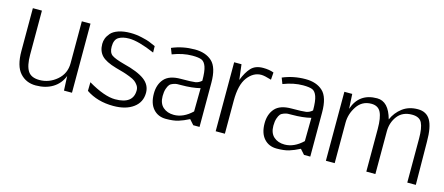

<svg xmlns="http://www.w3.org/2000/svg" viewBox="-42 -953 3213 1390"><g transform="rotate(15 1564.0 -258.0)"><path d="M146 -518V-188Q146 -106 170.5 -67Q195 -28 258 -28Q330 -28 387.5 -77Q445 -126 445 -204V-518H510V0H450L445 -108Q422 -48 369 -15.5Q316 17 242 17Q169 17 123.5 -34Q78 -85 78 -197V-518Z M809 -528Q851 -528 894.5 -518Q938 -508 952 -502Q966 -496 1001 -481Q1001 -473 1001.5 -456Q1002 -439 1002 -433Q879 -486 809 -486Q760 -486 730.5 -467.5Q701 -449 701 -397Q701 -352 726 -334.5Q751 -317 818 -299Q927 -272 977.5 -234.5Q1028 -197 1028 -138Q1028 -67 972 -26Q916 15 823 15Q703 15 618 -43Q618 -54 618.5 -75Q619 -96 619 -108Q743 -35 823 -35Q958 -35 958 -138Q958 -158 947 -174Q936 -190 922.5 -200.5Q909 -211 879.5 -222.5Q850 -234 831 -239.5Q812 -245 772 -256Q692 -279 661 -312Q630 -345 630 -399Q630 -420 637.5 -440Q645 -460 663 -481Q681 -502 718.5 -515Q756 -528 809 -528Z M1399 -98 1401 -273Q1341 -258 1259 -258Q1239 -258 1228.5 -257.5Q1218 -257 1200.5 -251Q1183 -245 1174 -234.5Q1165 -224 1157.5 -201.5Q1150 -179 1150 -147Q1150 -92 1181.5 -64Q1213 -36 1263 -36Q1334 -36 1399 -98ZM1466 -331V0H1419L1386 -37Q1343 -15 1307 -4Q1271 7 1215 7Q1156 7 1120 -33.5Q1084 -74 1084 -148Q1084 -216 1121.5 -258.5Q1159 -301 1245 -301Q1327 -301 1352.5 -305Q1378 -309 1399 -328Q1399 -399 1387 -432.5Q1375 -466 1353 -475.5Q1331 -485 1283 -485Q1212 -485 1135 -455Q1122 -491 1118 -499Q1198 -533 1289 -533Q1371 -533 1418.5 -489Q1466 -445 1466 -331Z M1656 0H1587V-517H1642L1656 -403Q1680 -465 1711.5 -498.5Q1743 -532 1801 -532Q1847 -532 1881 -519L1877 -464Q1825 -480 1801 -480Q1742 -480 1699 -423.5Q1656 -367 1656 -248Z M2229 -98 2231 -273Q2171 -258 2089 -258Q2069 -258 2058.5 -257.5Q2048 -257 2030.5 -251Q2013 -245 2004 -234.5Q1995 -224 1987.5 -201.5Q1980 -179 1980 -147Q1980 -92 2011.5 -64Q2043 -36 2093 -36Q2164 -36 2229 -98ZM2296 -331V0H2249L2216 -37Q2173 -15 2137 -4Q2101 7 2045 7Q1986 7 1950 -33.5Q1914 -74 1914 -148Q1914 -216 1951.5 -258.5Q1989 -301 2075 -301Q2157 -301 2182.5 -305Q2208 -309 2229 -328Q2229 -399 2217 -432.5Q2205 -466 2183 -475.5Q2161 -485 2113 -485Q2042 -485 1965 -455Q1952 -491 1948 -499Q2028 -533 2119 -533Q2201 -533 2248.5 -489Q2296 -445 2296 -331Z M3023 0V-330Q3023 -409 3004.5 -446.5Q2986 -484 2930 -484Q2859 -484 2821.5 -435Q2784 -386 2784 -320V0H2716V-320Q2716 -404 2696 -444Q2676 -484 2625 -484Q2556 -484 2517.5 -426.5Q2479 -369 2479 -303V0H2413V-517H2472L2478 -407Q2520 -533 2655 -533Q2741 -533 2775 -407Q2799 -462 2846 -497.5Q2893 -533 2961 -533Q3025 -533 3054.5 -483Q3084 -433 3084 -323L3087 0Z"/></g></svg>

Font: Afta sans
Style: Regular
Weight: 400
Designer: par.qink
Foundry: Oriol Esparraguera Font
Version: Version 1.000